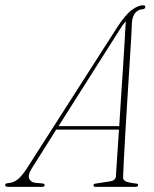

<svg xmlns="http://www.w3.org/2000/svg" viewBox="-64 -728 600 748"><path d="M59.5 -71.5Q43.5 -46 50 -31.5Q56.5 -17 76 -15.5L100 -13.5Q110.5 -12.5 110 -6.5Q110 0 99 0H-30.5Q-44 0 -44 -7.5Q-44 -14 -30 -15Q-12 -16 4.5 -28.8Q21 -41.5 41 -72.5L390.5 -618.5Q422.5 -668.5 448 -688Q473.5 -707.5 493.5 -707.5Q502 -707.5 502 -701Q502 -693 491 -692Q474.5 -691 463.2 -678Q452 -665 450 -640Q449.5 -620.5 446.8 -574.8Q444 -529 440.2 -468Q436.5 -407 432.2 -340.8Q428 -274.5 424.5 -213Q421 -151.5 418.5 -105Q416 -58.5 415.5 -38Q415 -27.5 424.5 -22Q434 -16.5 466 -13Q474 -12.5 474 -7Q473.5 0 465 0H307.5Q300 0 300.5 -6.5Q300.5 -11.5 306.5 -12.5L365.5 -21.5Q386 -25 387.5 -40.5Q388.5 -61.5 392 -110.8Q395.5 -160 399.5 -223H155ZM399.5 -608 164 -236.5H400.5Q404 -293.5 408 -354.8Q412 -416 415.8 -473.2Q419.5 -530.5 422 -575.5Q424.5 -620.5 426 -645.5Q420 -638.5 413 -628.8Q406 -619 399.5 -608Z"/></svg>

Font: Fraunces 144pt S050 Thin
Style: Italic
Weight: 100
Italic angle: -16°
Version: Version 1.000; ttfautohint (v1.8.3)